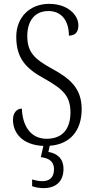

<svg xmlns="http://www.w3.org/2000/svg" viewBox="-20 -744 483 992"><path d="M205 228C268 228 308 194 308 129C308 74 274 48 230 41L237 9C340 2 402 -67 402 -180C402 -290 339 -340 247 -390C156 -440 121 -476 121 -558C121 -634 158 -687 230 -687C302 -687 336 -632 336 -560C367 -560 385 -576 385 -613C385 -667 330 -724 234 -724C133 -724 64 -654 64 -554C64 -443 114 -390 207 -339C303 -285 344 -250 344 -163C344 -76 301 -27 221 -27C138 -27 96 -94 93 -183C64 -183 47 -157 47 -126C47 -56 96 5 204 10L191 68C233 73 259 90 259 130C259 173 236 192 199 192C184 192 165 189 146 183V218C165 225 188 228 205 228Z"/></svg>

Font: Noto Serif Thai Condensed Light
Style: Regular
Weight: 300
Width: 3
Designer: Monotype Design Team
Foundry: Monotype Imaging Inc.
Version: Version 2.002